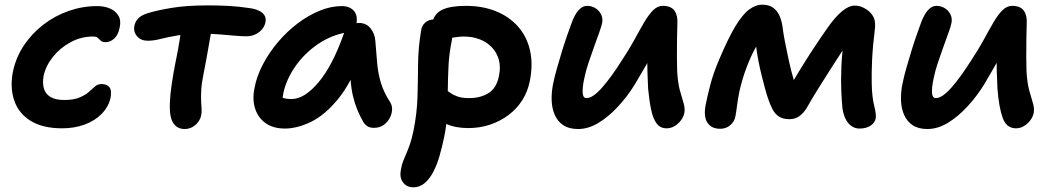

<svg xmlns="http://www.w3.org/2000/svg" viewBox="-20 -539 4498 820"><path d="M245 9Q163 9 111.5 -22.5Q60 -54 41 -109Q22 -164 35 -232Q48 -294 82 -345Q116 -396 165.5 -434Q215 -472 274 -492.5Q333 -513 395 -513Q425 -513 449 -503Q473 -493 485.5 -472.5Q498 -452 491 -421Q485 -390 468 -374.5Q451 -359 432 -359Q417 -359 410.5 -365Q404 -371 398 -377Q392 -383 377 -383Q326 -383 281 -358.5Q236 -334 205.5 -295.5Q175 -257 166 -214Q161 -184 167.5 -161Q174 -138 195.5 -125Q217 -112 254 -112Q295 -112 319.5 -122.5Q344 -133 359 -146Q374 -159 385.5 -169.5Q397 -180 413 -180Q436 -180 447 -167Q458 -154 452 -120Q443 -82 414 -52.5Q385 -23 341.5 -7Q298 9 245 9Z M611 -365Q582 -365 565.5 -384Q549 -403 554 -429Q558 -448 571 -461Q584 -474 609 -482Q646 -494 711 -505Q776 -516 868 -516Q919 -516 960.5 -513.5Q1002 -511 1049 -504Q1083 -499 1100.5 -484Q1118 -469 1114 -445Q1111 -429 1100.5 -415.5Q1090 -402 1072.5 -393Q1055 -384 1032 -384Q1013 -384 983.5 -386.5Q954 -389 919 -392Q884 -395 849 -395Q781 -395 737.5 -387.5Q694 -380 665 -372.5Q636 -365 611 -365ZM768 12Q745 12 730 -1.5Q715 -15 709 -41Q704 -64 705.5 -100.5Q707 -137 713.5 -180.5Q720 -224 728 -265Q741 -326 747.5 -370Q754 -414 759 -442L891 -449Q889 -439 884 -414Q879 -389 873.5 -355.5Q868 -322 861.5 -287Q855 -252 849 -222Q841 -183 839.5 -154.5Q838 -126 839 -106.5Q840 -87 841 -73Q842 -59 839 -46Q836 -31 826 -17.5Q816 -4 801 4Q786 12 768 12Z M1197 10Q1147 10 1114.5 -13Q1082 -36 1069.5 -75.5Q1057 -115 1067 -163Q1076 -213 1102.5 -263.5Q1129 -314 1167 -359Q1205 -404 1250.5 -438.5Q1296 -473 1344.5 -493Q1393 -513 1440 -513Q1473 -513 1491 -493Q1509 -473 1502 -436Q1499 -421 1488.5 -412.5Q1478 -404 1463 -401Q1396 -390 1338.5 -351Q1281 -312 1242 -256.5Q1203 -201 1190 -141Q1186 -120 1186 -102.5Q1186 -85 1192 -58L1147 -149Q1167 -130 1183 -123Q1199 -116 1225 -116Q1280 -116 1340 -187Q1400 -258 1448 -394Q1456 -416 1474 -428.5Q1492 -441 1513 -441Q1544 -441 1562.5 -418Q1581 -395 1583 -364Q1587 -311 1591 -267.5Q1595 -224 1607 -184.5Q1619 -145 1646 -103Q1655 -89 1654.5 -71Q1654 -53 1644.5 -35Q1635 -17 1618 -5Q1601 7 1577 7Q1560 7 1549 0Q1538 -7 1531 -19Q1517 -44 1506 -70.5Q1495 -97 1487.5 -128.5Q1480 -160 1477 -201.5Q1474 -243 1475 -298L1523 -301Q1479 -183 1423 -115Q1367 -47 1308 -18.5Q1249 10 1197 10Z M1980 8Q1924 8 1884 -10.5Q1844 -29 1824.5 -59Q1805 -89 1812 -123Q1815 -139 1828 -151.5Q1841 -164 1856 -164Q1870 -164 1881 -157.5Q1892 -151 1904 -142Q1916 -133 1935 -126.5Q1954 -120 1984 -120Q2032 -120 2066.5 -141.5Q2101 -163 2111 -215Q2119 -253 2110.5 -283.5Q2102 -314 2081 -336.5Q2060 -359 2029 -371Q1998 -383 1960 -383Q1942 -383 1923 -379.5Q1904 -376 1881 -376Q1864 -376 1850 -385Q1836 -394 1829 -409Q1822 -424 1826 -441Q1834 -481 1869 -497.5Q1904 -514 1970 -514Q2041 -514 2098 -491Q2155 -468 2192.5 -425.5Q2230 -383 2243.5 -324Q2257 -265 2243 -194Q2234 -148 2210.5 -111Q2187 -74 2151.5 -47.5Q2116 -21 2072.5 -6.5Q2029 8 1980 8ZM1745 261Q1727 261 1713.5 252Q1700 243 1693.5 225.5Q1687 208 1693 182Q1696 163 1702.5 147.5Q1709 132 1716 115.5Q1723 99 1731 76Q1739 53 1746 19Q1761 -56 1763 -125Q1765 -194 1765.5 -263.5Q1766 -333 1778 -406Q1781 -430 1796.5 -443Q1812 -456 1834 -456Q1858 -456 1877 -444Q1896 -432 1905.5 -412.5Q1915 -393 1910 -368Q1898 -310 1895.5 -257.5Q1893 -205 1892.5 -156Q1892 -107 1890 -57Q1888 -7 1877 46Q1868 89 1857 127.5Q1846 166 1830 196Q1814 226 1793 243.5Q1772 261 1745 261Z M2449 12Q2410 12 2385.5 -4.5Q2361 -21 2349 -49Q2337 -77 2336 -111Q2335 -145 2342 -180Q2348 -210 2358.5 -247Q2369 -284 2380.5 -321.5Q2392 -359 2403.5 -391.5Q2415 -424 2422 -443Q2435 -478 2451.5 -496Q2468 -514 2487 -514Q2507 -514 2523 -504Q2539 -494 2547 -478Q2555 -462 2552 -443Q2549 -427 2539 -399.5Q2529 -372 2517 -338.5Q2505 -305 2493.5 -271Q2482 -237 2476 -207Q2471 -186 2469 -166Q2467 -146 2470 -133Q2473 -120 2485 -120Q2512 -120 2551.5 -165Q2591 -210 2637 -283Q2667 -328 2689.5 -369.5Q2712 -411 2731 -443.5Q2750 -476 2769 -495Q2788 -514 2811 -514Q2846 -514 2860.5 -493.5Q2875 -473 2873 -440Q2872 -414 2871.5 -375.5Q2871 -337 2871 -299Q2871 -261 2872 -235Q2875 -185 2883.5 -153.5Q2892 -122 2899 -100Q2906 -78 2903 -58Q2900 -41 2888.5 -25.5Q2877 -10 2861 -0.5Q2845 9 2827 9Q2800 9 2784.5 -11.5Q2769 -32 2761 -70Q2753 -108 2748 -160Q2746 -197 2745 -236Q2744 -275 2745 -313Q2746 -351 2748 -384L2794 -363Q2785 -345 2772 -320Q2759 -295 2740 -261.5Q2721 -228 2692 -180Q2661 -129 2620.5 -85Q2580 -41 2536.5 -14.5Q2493 12 2449 12Z M3056 11Q3018 11 3001 -15.5Q2984 -42 2994 -92Q2999 -119 3012.5 -172.5Q3026 -226 3052 -286Q3090 -376 3120.5 -426.5Q3151 -477 3179 -498Q3207 -519 3236 -519Q3263 -519 3280.5 -507Q3298 -495 3308 -474Q3318 -453 3322 -425Q3325 -399 3332.5 -360Q3340 -321 3349.5 -278Q3359 -235 3370.5 -196Q3382 -157 3395 -134L3329 -125Q3360 -181 3392 -233.5Q3424 -286 3456 -334.5Q3488 -383 3517 -424Q3549 -469 3577.5 -492Q3606 -515 3629 -515Q3649 -515 3665 -507.5Q3681 -500 3691 -491Q3706 -478 3713 -460.5Q3720 -443 3716 -411Q3707 -339 3704.5 -281Q3702 -223 3703 -182Q3704 -125 3713.5 -87.5Q3723 -50 3720 -33Q3716 -14 3697.5 -2Q3679 10 3651 10Q3623 10 3603.5 -12.5Q3584 -35 3578 -76Q3575 -106 3573 -151Q3571 -196 3573.5 -256.5Q3576 -317 3587 -390L3628 -399Q3605 -364 3578 -322.5Q3551 -281 3523.5 -238Q3496 -195 3470.5 -154Q3445 -113 3426 -79Q3412 -56 3394 -43Q3376 -30 3352 -30Q3324 -30 3307 -41Q3290 -52 3279.5 -72Q3269 -92 3260 -119Q3255 -133 3248 -158.5Q3241 -184 3233 -216Q3225 -248 3218.5 -282Q3212 -316 3208.5 -347Q3205 -378 3206 -400L3251 -405Q3227 -373 3205 -332Q3183 -291 3166 -244.5Q3149 -198 3138 -149Q3131 -114 3127.5 -86Q3124 -58 3121 -43Q3117 -20 3099 -4.5Q3081 11 3056 11Z M3941 12Q3902 12 3877.5 -4.5Q3853 -21 3841 -49Q3829 -77 3828 -111Q3827 -145 3834 -180Q3840 -210 3850.5 -247Q3861 -284 3872.5 -321.5Q3884 -359 3895.5 -391.5Q3907 -424 3914 -443Q3927 -478 3943.5 -496Q3960 -514 3979 -514Q3999 -514 4015 -504Q4031 -494 4039 -478Q4047 -462 4044 -443Q4041 -427 4031 -399.5Q4021 -372 4009 -338.5Q3997 -305 3985.5 -271Q3974 -237 3968 -207Q3963 -186 3961 -166Q3959 -146 3962 -133Q3965 -120 3977 -120Q4004 -120 4043.5 -165Q4083 -210 4129 -283Q4159 -328 4181.5 -369.5Q4204 -411 4223 -443.5Q4242 -476 4261 -495Q4280 -514 4303 -514Q4338 -514 4352.5 -493.5Q4367 -473 4365 -440Q4364 -414 4363.5 -375.5Q4363 -337 4363 -299Q4363 -261 4364 -235Q4367 -185 4375.5 -153.5Q4384 -122 4391 -100Q4398 -78 4395 -58Q4392 -41 4380.5 -25.5Q4369 -10 4353 -0.5Q4337 9 4319 9Q4278 9 4262 -36.5Q4246 -82 4240 -160Q4238 -197 4237 -236Q4236 -275 4237 -313Q4238 -351 4240 -384L4286 -363Q4272 -335 4249 -293Q4226 -251 4184 -180Q4153 -129 4112.5 -85Q4072 -41 4028.5 -14.5Q3985 12 3941 12Z"/></svg>

Font: Shantell Sans SemiBold
Style: Italic
Weight: 600
Italic angle: -11°
Designer: Stephen Nixon, Anya Danilova, Shantell Martin
Foundry: Arrow Type
Version: Version 1.011;[c5ecc13dd]